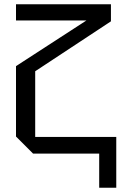

<svg xmlns="http://www.w3.org/2000/svg" viewBox="-20 -720 580 900"><path d="M135 0 55 -80V-410L385 -624H55V-700H500V-620L145 -386V-78H525V160H445V0Z"/></svg>

Font: Tektur
Style: Regular
Weight: 400
Designer: Adam Jagosz
Foundry: Adam Jagosz
Version: Version 1.005;gftools[0.9.30]